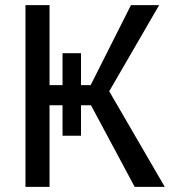

<svg xmlns="http://www.w3.org/2000/svg" viewBox="-20 -731 669 751"><path d="M492.2 -710.9 334.5 -397.9H296.9V-522.9H224.6V-397.9H173.8V-710.9H79.6V0H173.8V-319.3H224.6V-200.2H296.9V-319.3H335.9L506.8 0H624.5L407.2 -374L602.5 -710.9Z"/></svg>

Font: Roboto
Style: Regular
Weight: 400
Designer: Google
Version: Version 2.137; 2017